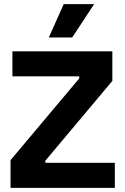

<svg xmlns="http://www.w3.org/2000/svg" viewBox="-20 -908 606 928"><path d="M31 0V-134L363 -529V-539H40V-660H523V-517L199 -131V-121H535V0ZM329 -727H216L288 -888H435Z"/></svg>

Font: Bricolage Grotesque 18pt
Style: Bold
Weight: 700
Designer: Mathieu Triay
Foundry: Atelier Triay
Version: Version 1.000;gftools[0.9.30]